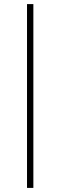

<svg xmlns="http://www.w3.org/2000/svg" viewBox="-20 -780 295 938"><path d="M112 138V-760H143V138Z"/></svg>

Font: IBM Plex Sans KR ExtraLight
Style: Regular
Weight: 200
Designer: Mike Abbink; Paul van der Laan; Pieter van Rosmalen; Wujin Sim; Chorong Kim; Dohee Lee;
Foundry: Sandoll Inc.
Version: Version 1.001